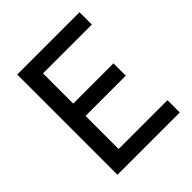

<svg xmlns="http://www.w3.org/2000/svg" viewBox="-194 -824 948 948"><g transform="rotate(-45 280.0 -350.0)"><path d="M80 -700H515V-614H174V-403H455V-317H174V-86H515V0H80Z"/></g></svg>

Font: PT Root UI Web Medium
Style: Regular
Weight: 500
Designer: Vitaly Kuzmin
Foundry: ParaType Ltd.
Version: Version 1.001W